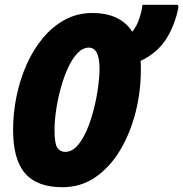

<svg xmlns="http://www.w3.org/2000/svg" viewBox="-20 -780 773 810"><path d="M243.2 9.8Q136.7 9.8 85.9 -48.6Q35.2 -106.9 35.2 -231.9Q35.2 -303.2 49.8 -374.3Q64.5 -445.3 92.5 -508.3Q120.6 -571.3 161.4 -620.1Q202.1 -668.9 254.4 -697Q306.6 -725.1 369.1 -725.1Q487.8 -725.1 538.1 -646Q556.6 -668.9 567.4 -700.7Q578.1 -732.4 581.1 -759.8H730L732.9 -750Q718.8 -675.8 681.9 -616.7Q645 -557.6 573.2 -522.9Q574.2 -514.2 574.2 -504.4Q574.2 -494.6 574.2 -483.9Q574.2 -394 552 -306.4Q529.8 -218.8 487.3 -147.2Q444.8 -75.7 383.3 -33Q321.8 9.8 243.2 9.8ZM254.9 -139.2Q282.7 -139.2 305.7 -164.6Q328.6 -189.9 346.2 -231Q363.8 -272 375.7 -319.3Q387.7 -366.7 393.8 -411.6Q399.9 -456.5 399.9 -488.8Q399.9 -579.1 355 -579.1Q329.1 -579.1 306.9 -555.7Q284.7 -532.2 266.8 -493.4Q249 -454.6 236.3 -408.2Q223.6 -361.8 216.8 -315.4Q210 -269 210 -231Q210 -174.8 221.7 -157Q233.4 -139.2 254.9 -139.2Z"/></svg>

Font: Open Sans Condensed ExtraBold
Style: Italic
Weight: 800
Width: 3
Italic angle: -12°
Designer: Monotype Design Team
Foundry: Monotype Imaging Inc.
Version: Version 3.003; ttfautohint (v1.8.4)